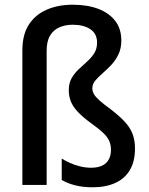

<svg xmlns="http://www.w3.org/2000/svg" viewBox="-20 -785 631 815"><path d="M495 -613Q495 -579 482.5 -553.5Q470 -528 452 -509Q434 -490 415.5 -474Q397 -458 384.5 -443Q372 -428 372 -410Q372 -397 379 -385Q386 -373 403 -358Q420 -343 450 -321Q484 -295 507 -271Q530 -247 541.5 -219.5Q553 -192 553 -155Q553 -100 531.5 -63.5Q510 -27 469.5 -8.5Q429 10 373 10Q333 10 300.5 2Q268 -6 242 -21V-112Q258 -102 278 -93Q298 -84 321 -78.5Q344 -73 366 -73Q409 -73 430 -93Q451 -113 451 -149Q451 -170 443.5 -187Q436 -204 418 -221Q400 -238 368 -261Q331 -288 310 -310.5Q289 -333 280.5 -355Q272 -377 272 -402Q272 -432 284 -453Q296 -474 314 -491Q332 -508 350 -524Q368 -540 380 -559Q392 -578 392 -604Q392 -642 363.5 -661Q335 -680 289 -680Q257 -680 232 -669Q207 -658 192.5 -634Q178 -610 178 -569V0H75V-572Q75 -638 102.5 -680.5Q130 -723 178.5 -744Q227 -765 289 -765Q351 -765 397 -747.5Q443 -730 469 -696.5Q495 -663 495 -613Z"/></svg>

Font: Noto Sans Hebrew SemiCondensed Medium
Style: Regular
Weight: 500
Width: 4
Designer: Monotype Design Team
Foundry: Monotype Imaging Inc.
Version: Version 2.003